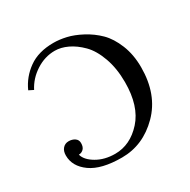

<svg xmlns="http://www.w3.org/2000/svg" viewBox="-140 -727 859 869"><g transform="rotate(-30 290.0 -292.5)"><path d="M239 -20Q318 -20 378.5 -87Q439 -154 439 -279Q439 -351 418.5 -408Q398 -465 366 -497Q334 -529 300 -545Q266 -561 234 -561Q182 -561 135.5 -531Q89 -501 65 -454L41 -466Q66 -522 117 -558.5Q168 -595 247 -595Q278 -595 313 -587Q348 -579 388.5 -557.5Q429 -536 461 -504.5Q493 -473 514.5 -420Q536 -367 536 -301Q536 -159 452 -74.5Q368 10 257 10Q150 10 95.5 -29Q41 -68 41 -125Q41 -148 53 -161.5Q65 -175 84 -175Q102 -175 115.5 -166Q129 -157 129 -140Q129 -119 118.5 -109Q108 -99 94 -99Q102 -68 143 -44Q184 -20 239 -20Z"/></g></svg>

Font: Judson
Style: Regular
Weight: 400
Version: Version 20110429